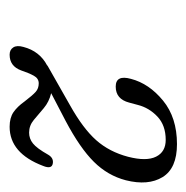

<svg xmlns="http://www.w3.org/2000/svg" viewBox="-14 -738 396 409"><g transform="rotate(90 184.5 -534.0)"><path d="M80.5 -385.5Q89.5 -420 120 -436V-436.5L204.5 -484.5Q254.5 -512.5 279.2 -540.5Q304 -568.5 314.5 -608.5Q324.5 -647.5 314.2 -668Q304 -688.5 278.5 -688.5Q247.5 -688.5 228.8 -670.8Q210 -653 204 -629L199 -610.5Q191.5 -582 165 -582Q139.5 -582 148.5 -614.5Q158.5 -653 194.8 -682.8Q231 -712.5 287.5 -712.5Q339 -712.5 357.8 -681.8Q376.5 -651 364.5 -603.5Q354.5 -565 325.2 -535.5Q296 -506 238.5 -475.5L179 -444.5Q197.5 -440 210.8 -428.8Q224 -417.5 236 -407.5Q248 -397.5 263 -397.5Q276 -397.5 286.2 -405.8Q296.5 -414 310 -438Q317 -450 328.5 -448Q341.5 -446 334 -427.5Q307 -356 250.5 -356Q231.5 -356 219.5 -364.2Q207.5 -372.5 196.5 -388Q183.5 -405 176.2 -411.5Q169 -418 158 -418Q147.5 -418 141.8 -407.5Q136 -397 130.5 -380.5Q121.5 -356 97 -356Q86.5 -356 81.5 -363.8Q76.5 -371.5 80.5 -385.5Z"/></g></svg>

Font: Fraunces 144pt S100 Light
Style: Italic
Weight: 300
Italic angle: -16°
Version: Version 1.000; ttfautohint (v1.8.3)